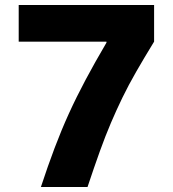

<svg xmlns="http://www.w3.org/2000/svg" viewBox="-20 -750 693 770"><path d="M144 0Q172 -85 199 -156.5Q226 -228 256 -294Q286 -360 323 -429.5Q360 -499 407 -579V-583H55V-730H598V-583Q557 -516 526 -462Q495 -408 471 -358.5Q447 -309 425 -257.5Q403 -206 380.5 -143.5Q358 -81 331 0Z"/></svg>

Font: M PLUS 2 Thin ExtraBold
Style: Regular
Weight: 800
Version: Version 1.001